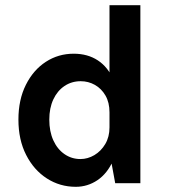

<svg xmlns="http://www.w3.org/2000/svg" viewBox="-20 -706 654 740"><path d="M272 14Q211 14 160.8 -18.2Q110.5 -50.5 80.8 -108.8Q51 -167 51 -245Q51 -322 79.8 -379.2Q108.5 -436.5 156.8 -467.8Q205 -499 264 -499Q318 -499 357.2 -473.2Q396.5 -447.5 417.8 -397Q439 -346.5 439 -273H402Q402 -311 386.5 -337.8Q371 -364.5 345.8 -378.8Q320.5 -393 291 -393Q256 -393 228.5 -374.5Q201 -356 185.5 -322.8Q170 -289.5 170 -245Q170 -199.5 185.5 -165.2Q201 -131 228.5 -112Q256 -93 290 -93Q318 -93 343.8 -108.2Q369.5 -123.5 385.8 -151Q402 -178.5 402 -215H439Q439 -138.5 416.2 -87.8Q393.5 -37 355.5 -11.5Q317.5 14 272 14ZM424 0 402 -120V-686H521V0Z"/></svg>

Font: Karla ExtraLight
Style: Bold
Weight: 700
Version: Version 2.001